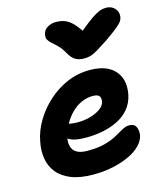

<svg xmlns="http://www.w3.org/2000/svg" viewBox="-120 -898 844 996"><g transform="rotate(-15 302.0 -399.5)"><path d="M259 10Q187 10 139.5 -9Q92 -28 65.5 -61Q39 -94 32 -137Q25 -180 35 -228Q45 -282 75.5 -333.5Q106 -385 152 -427Q198 -469 255.5 -494Q313 -519 379 -519Q438 -519 477 -498Q516 -477 533 -437.5Q550 -398 539 -342Q530 -300 504.5 -269.5Q479 -239 441.5 -220.5Q404 -202 360.5 -193.5Q317 -185 272 -185Q203 -185 175.5 -205.5Q148 -226 152 -250Q155 -264 163.5 -271.5Q172 -279 187 -279Q197 -279 212 -276Q227 -273 253 -273Q285 -273 317 -282Q349 -291 371.5 -307Q394 -323 398 -343Q402 -364 393 -374.5Q384 -385 358 -385Q327 -385 297 -371.5Q267 -358 242.5 -333Q218 -308 200.5 -275.5Q183 -243 175 -206Q171 -183 177 -162Q183 -141 203 -129Q223 -117 261 -117Q317 -117 355 -127.5Q393 -138 418.5 -152.5Q444 -167 464 -178Q484 -189 501 -189Q530 -189 539 -168Q548 -147 543 -122Q537 -96 514 -72Q491 -48 453 -30Q415 -12 365.5 -1Q316 10 259 10ZM544 -809Q563 -809 577 -800.5Q591 -792 598.5 -778Q606 -764 604 -746Q603 -735 596.5 -724Q590 -713 568 -694.5Q546 -676 498 -643Q465 -622 443.5 -608.5Q422 -595 405 -589.5Q388 -584 369 -584Q338 -584 319.5 -596Q301 -608 287 -633Q271 -662 254.5 -678.5Q238 -695 225 -706Q212 -717 205.5 -728.5Q199 -740 203 -758Q207 -780 227.5 -792.5Q248 -805 273 -805Q303 -805 325.5 -795Q348 -785 369.5 -760.5Q391 -736 418 -691L357 -692Q407 -735 438.5 -759Q470 -783 489.5 -793.5Q509 -804 521 -806.5Q533 -809 544 -809Z"/></g></svg>

Font: Shantell Sans
Style: Bold Italic
Weight: 700
Italic angle: -11°
Designer: Stephen Nixon, Anya Danilova, Shantell Martin
Foundry: Arrow Type
Version: Version 1.011;[c5ecc13dd]